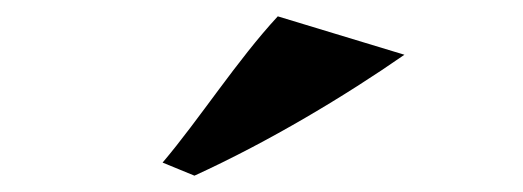

<svg xmlns="http://www.w3.org/2000/svg" viewBox="-20 -799 640 235"><path d="M179 -600 218 -584C310 -626 403 -682 475 -732L320 -779C270 -725 224 -653 179 -600Z"/></svg>

Font: Coconat
Style: Bold
Weight: 900
Width: 8
Designer: Sara Lavazza
Foundry: Collletttivo
Version: Version 1.000;Glyphs 3.2 (3217)